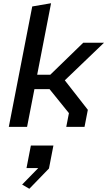

<svg xmlns="http://www.w3.org/2000/svg" viewBox="-20 -785 664 1188"><path d="M390 0H503L523.5 -105.5L381 -288L623.5 -520.5H495L291 -322.5H210L296 -765L179.5 -745L34.5 0H147.5L193 -233.5H286.5L406.5 -85ZM117 357 161.5 383 283 257.5 310.5 115.5H171L144 255H216.5Z"/></svg>

Font: Monaspace Krypton Medium
Style: Italic
Weight: 500
Italic angle: -11°
Designer: Riley Cran & the Lettermatic Team
Foundry: Lettermatic
Version: Version 1.101 (Monaspace Krypton)